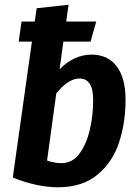

<svg xmlns="http://www.w3.org/2000/svg" viewBox="-20 -776 579 812"><path d="M511 -354Q511 -257 483.5 -173.5Q456 -90 392 -37Q328 16 225 16Q138 16 34 -25L115 -600H59L71 -685H127L135 -741L270 -756L260 -685H387L363 -600H248L232 -483Q261 -513 295.5 -529Q330 -545 367 -545Q436 -545 473.5 -495.5Q511 -446 511 -354ZM374 -351Q374 -401 359 -422.5Q344 -444 316 -444Q269 -444 218 -381L179 -97Q210 -86 240 -86Q286 -86 316 -126.5Q346 -167 360 -228Q374 -289 374 -351Z"/></svg>

Font: Fira Sans Condensed SemiBold
Style: Italic
Weight: 600
Width: 3
Italic angle: -8°
Designer: bBox Type GmbH & Carrois Corporate GbR & Edenspiekermann AG
Foundry: bBox Type GmbH & Carrois Corporate GbR & Edenspiekermann AG
Version: Version 4.301